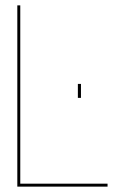

<svg xmlns="http://www.w3.org/2000/svg" viewBox="-20 -695 486 715"><path d="M44.5 0H380.5V-11H55.5V-675H44.5ZM270 -382.5V-330.5H281.5V-382.5Z"/></svg>

Font: Anybody Thin Thin
Style: Regular
Weight: 250
Version: Version 1.113;gftools[0.9.25]